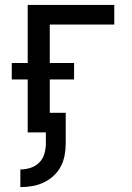

<svg xmlns="http://www.w3.org/2000/svg" viewBox="-20 -540 540 783"><path d="M63 223V151Q84 151 104.5 144.5Q125 138 140 123Q155 108 161 87Q167 66 167 45V0H93V-216H28V-283H93V-520H446V-440H183V-283H282V-216H183V-80H248V45Q248 69 243.5 93.5Q239 118 227.5 139.5Q216 161 198 177.5Q180 194 157.5 204.5Q135 215 111 219Q87 223 63 223Z"/></svg>

Font: Iosevka Bendy Medium
Style: Regular
Weight: 500
Monospace: yes
Designer: Belleve Invis
Foundry: Belleve Invis
Version: Version 30.1.2